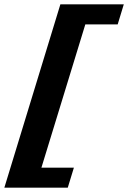

<svg xmlns="http://www.w3.org/2000/svg" viewBox="-33 -752 588 881"><path d="M-13 109 244 -732H535L507 -640H358.5L157 17.5H306L278 109Z"/></svg>

Font: Newsreader 6pt
Style: Bold Italic
Weight: 700
Italic angle: -17°
Designer: Hugues Gentile
Foundry: Production Type
Version: Version 1.003; ttfautohint (v1.8.3)